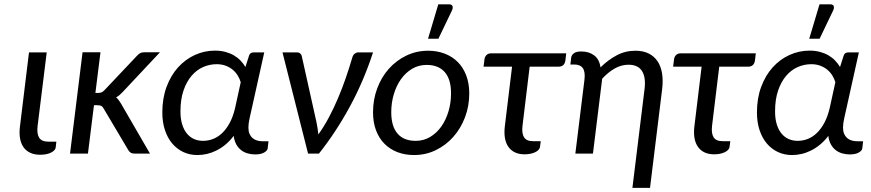

<svg xmlns="http://www.w3.org/2000/svg" viewBox="-20 -724 4105 905"><path d="M116.7 -477.1H200.2L157.2 -129.9Q152.8 -93.8 164.6 -75Q176.3 -56.2 208.5 -56.2H245.6L242.7 -30.3Q241.7 -21.5 235.1 -14.9Q228.5 -8.3 218.5 -3.7Q208.5 1 195.6 3.2Q182.6 5.4 168.9 5.4Q141.6 5.4 121.8 -4.2Q102.1 -13.7 90.3 -30.8Q78.6 -47.9 74.5 -71.8Q70.3 -95.7 73.7 -125Z M310.1 0ZM453.6 -477.5 429.7 -286.1H443.8Q452.1 -286.1 458.5 -288.6Q464.8 -291 472.7 -299.3L625.5 -460.9Q632.8 -468.8 640.1 -473.1Q647.5 -477.5 658.7 -477.5H733.9L557.6 -289.6Q550.3 -281.7 543 -275.6Q535.6 -269.5 527.3 -265.1Q534.2 -259.3 539.6 -252Q544.9 -244.6 550.3 -235.8L687 0H614.3Q604 0 597.2 -3.7Q590.3 -7.3 585 -16.1L468.8 -211.9Q463.4 -221.7 457.3 -224.9Q451.2 -228 438 -228H422.9L394.5 0H310.1L369.1 -477.5Z M1182.6 3.9Q1163.6 3.9 1146.5 -1.2Q1129.4 -6.3 1116 -16.8Q1102.5 -27.3 1093.5 -43.9Q1084.5 -60.5 1081.5 -83.5Q1063.5 -59.6 1042.7 -42.5Q1022 -25.4 999.8 -14.4Q977.5 -3.4 955.1 1.7Q932.6 6.8 910.6 6.8Q874.5 6.8 844.2 -7.3Q814 -21.5 792 -47.4Q770 -73.2 757.6 -110.4Q745.1 -147.5 745.1 -193.8Q745.1 -260.7 765.1 -314.7Q785.2 -368.7 819.3 -406.5Q853.5 -444.3 898.4 -464.8Q943.4 -485.4 993.2 -485.4Q1019.5 -485.4 1041.7 -479.5Q1064 -473.6 1081.8 -463.4Q1099.6 -453.1 1113.3 -439Q1127 -424.8 1136.7 -408.2L1153.3 -460Q1157.7 -477.1 1176.3 -477.1H1225.6L1168.9 -222.2Q1162.6 -192.9 1156.7 -167.5Q1150.9 -142.1 1150.9 -122.6Q1150.9 -105.5 1156 -93.5Q1161.1 -81.5 1170.2 -73.5Q1179.2 -65.4 1191.7 -61.8Q1204.1 -58.1 1218.3 -58.1H1245.6L1241.7 -24.4Q1240.2 -13.7 1224.9 -4.9Q1209.5 3.9 1182.6 3.9ZM937 -60.1Q961.4 -60.1 984.6 -69.1Q1007.8 -78.1 1027.6 -97.2Q1047.4 -116.2 1063 -145.3Q1078.6 -174.3 1087.9 -213.9L1114.7 -336.4Q1109.9 -353 1100.3 -368.4Q1090.8 -383.8 1076.7 -395.5Q1062.5 -407.2 1043.7 -414.3Q1024.9 -421.4 1001 -421.4Q968.3 -421.4 937.5 -408Q906.7 -394.5 883.1 -366.9Q859.4 -339.4 845 -297.6Q830.6 -255.9 830.6 -198.7Q830.6 -163.1 838.9 -137Q847.2 -110.8 861.6 -93.8Q876 -76.7 895.3 -68.4Q914.6 -60.1 937 -60.1Z M1738.3 -477.1Q1694.8 -342.8 1629.4 -222.2Q1564 -101.6 1483.4 0H1432.1L1311.5 -477.1H1379.4Q1389.2 -477.1 1395 -471.9Q1400.9 -466.8 1402.3 -460L1471.2 -150.4Q1474.6 -134.8 1476.8 -119.9Q1479 -105 1480.5 -90.3Q1507.3 -127.4 1530.3 -170.7Q1553.2 -213.9 1573 -260.5Q1592.8 -307.1 1609.4 -355.2Q1626 -403.3 1640.1 -451.2Q1644 -465.3 1652.1 -471.2Q1660.2 -477.1 1668.9 -477.1Z M1738.3 0ZM1939 -60.1Q1977.1 -60.1 2007.8 -78.6Q2038.6 -97.2 2060.3 -127.9Q2082 -158.7 2094 -199.2Q2106 -239.7 2106 -283.7Q2106 -350.6 2076.2 -384.3Q2046.4 -418 1991.2 -418Q1953.1 -418 1922.4 -399.7Q1891.6 -381.3 1869.9 -350.6Q1848.1 -319.8 1836.2 -279.5Q1824.2 -239.3 1824.2 -195.3Q1824.2 -128.4 1853.8 -94.2Q1883.3 -60.1 1939 -60.1ZM1931.6 6.8Q1889.2 6.8 1853.5 -6.8Q1817.9 -20.5 1792.2 -46.4Q1766.6 -72.3 1752.4 -109.6Q1738.3 -147 1738.3 -194.8Q1738.3 -254.9 1758.1 -307.6Q1777.8 -360.4 1812.7 -399.7Q1847.7 -439 1895.3 -461.9Q1942.9 -484.9 1998 -484.9Q2040.5 -484.9 2076.2 -471.2Q2111.8 -457.5 2137.5 -431.9Q2163.1 -406.2 2177.5 -368.7Q2191.9 -331.1 2191.9 -283.7Q2191.9 -224.1 2171.9 -171.4Q2151.9 -118.7 2116.9 -79.1Q2082 -39.6 2034.4 -16.4Q1986.8 6.8 1931.6 6.8ZM1997.6 -541.5 2045.9 -703.6H2097.2Q2109.4 -703.6 2112.8 -695.3Q2116.2 -687 2109.9 -673.8L2046.4 -541.5Z M2263.7 -445.3Q2265.1 -456.5 2273.2 -464.6Q2281.2 -472.7 2295.4 -472.7H2648.9L2645 -439.5Q2641.1 -409.7 2612.3 -409.7H2476.6L2442.9 -131.8Q2438.5 -95.7 2450 -77.1Q2461.4 -58.6 2492.2 -58.6H2528.8L2525.4 -32.7Q2524.4 -23.9 2518.1 -17.3Q2511.7 -10.7 2501.7 -6.1Q2491.7 -1.5 2479 1Q2466.3 3.4 2452.6 3.4Q2425.8 3.4 2406.5 -6.1Q2387.2 -15.6 2375.5 -33Q2363.8 -50.3 2359.9 -74.2Q2356 -98.1 2359.4 -127.4L2393.6 -409.7H2259.3Z M3043.9 161.6H2960.9L3018.1 -304.2Q3024.9 -358.9 3006.3 -388.9Q2987.8 -418.9 2942.4 -418.9Q2909.2 -418.9 2877.9 -401.4Q2846.7 -383.8 2818.4 -353L2774.9 0H2691.9L2734.9 -348.6Q2739.3 -385.3 2727.3 -402.6Q2715.3 -419.9 2687.5 -419.9H2668.5L2672.4 -453.1Q2673.8 -463.9 2684.8 -472.7Q2695.8 -481.4 2719.7 -481.4Q2755.9 -481.4 2780.5 -463.1Q2805.2 -444.8 2810.5 -406.2Q2845.7 -441.4 2886.5 -463.1Q2927.2 -484.9 2975.1 -484.9Q3011.2 -484.9 3037.4 -471.9Q3063.5 -459 3079.3 -435.3Q3095.2 -411.6 3100.6 -378.2Q3106 -344.7 3101.1 -304.2Z M3157.2 -445.3Q3158.7 -456.5 3166.7 -464.6Q3174.8 -472.7 3189 -472.7H3542.5L3538.6 -439.5Q3534.7 -409.7 3505.9 -409.7H3370.1L3336.4 -131.8Q3332 -95.7 3343.5 -77.1Q3355 -58.6 3385.7 -58.6H3422.4L3418.9 -32.7Q3418 -23.9 3411.6 -17.3Q3405.3 -10.7 3395.3 -6.1Q3385.3 -1.5 3372.6 1Q3359.9 3.4 3346.2 3.4Q3319.3 3.4 3300 -6.1Q3280.8 -15.6 3269 -33Q3257.3 -50.3 3253.4 -74.2Q3249.5 -98.1 3252.9 -127.4L3287.1 -409.7H3152.8Z M3547.9 0ZM3985.4 3.9Q3966.3 3.9 3949.2 -1.2Q3932.1 -6.3 3918.7 -16.8Q3905.3 -27.3 3896.2 -43.9Q3887.2 -60.5 3884.3 -83.5Q3866.2 -59.6 3845.5 -42.5Q3824.7 -25.4 3802.5 -14.4Q3780.3 -3.4 3757.8 1.7Q3735.4 6.8 3713.4 6.8Q3677.2 6.8 3647 -7.3Q3616.7 -21.5 3594.7 -47.4Q3572.8 -73.2 3560.3 -110.4Q3547.9 -147.5 3547.9 -193.8Q3547.9 -260.7 3567.9 -314.7Q3587.9 -368.7 3622.1 -406.5Q3656.2 -444.3 3701.2 -464.8Q3746.1 -485.4 3795.9 -485.4Q3822.3 -485.4 3844.5 -479.5Q3866.7 -473.6 3884.5 -463.4Q3902.3 -453.1 3916 -439Q3929.7 -424.8 3939.5 -408.2L3956.1 -460Q3960.4 -477.1 3979 -477.1H4028.3L3971.7 -222.2Q3965.3 -192.9 3959.5 -167.5Q3953.6 -142.1 3953.6 -122.6Q3953.6 -105.5 3958.7 -93.5Q3963.9 -81.5 3972.9 -73.5Q3981.9 -65.4 3994.4 -61.8Q4006.8 -58.1 4021 -58.1H4048.3L4044.4 -24.4Q4043 -13.7 4027.6 -4.9Q4012.2 3.9 3985.4 3.9ZM3739.7 -60.1Q3764.2 -60.1 3787.4 -69.1Q3810.5 -78.1 3830.3 -97.2Q3850.1 -116.2 3865.7 -145.3Q3881.3 -174.3 3890.6 -213.9L3917.5 -336.4Q3912.6 -353 3903.1 -368.4Q3893.6 -383.8 3879.4 -395.5Q3865.2 -407.2 3846.4 -414.3Q3827.6 -421.4 3803.7 -421.4Q3771 -421.4 3740.2 -408Q3709.5 -394.5 3685.8 -366.9Q3662.1 -339.4 3647.7 -297.6Q3633.3 -255.9 3633.3 -198.7Q3633.3 -163.1 3641.6 -137Q3649.9 -110.8 3664.3 -93.8Q3678.7 -76.7 3698 -68.4Q3717.3 -60.1 3739.7 -60.1ZM3794.4 -541.5 3842.8 -703.6H3894Q3906.2 -703.6 3909.7 -695.3Q3913.1 -687 3906.7 -673.8L3843.3 -541.5Z"/></svg>

Font: Carlito
Style: Italic
Weight: 400
Italic angle: -7°
Designer: Lukasz Dziedzic
Foundry: tyPoland Lukasz Dziedzic
Version: Version 1.104